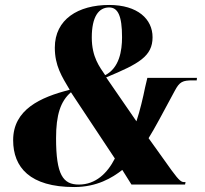

<svg xmlns="http://www.w3.org/2000/svg" viewBox="-20 -744 828 774"><path d="M279 10C371 10 432 -27 473 -59L510 0H726L728 -10H723C712 -10 704 -13 672 -57L579 -187C604 -227 635 -286 684 -377C704 -415 716 -420 758 -420H773L774 -430H574L565 -392C557 -352 544 -297 530 -255L408 -432C540 -487 595 -517 595 -594C595 -667 535 -724 420 -724C295 -724 201 -666 201 -552C201 -479 229 -436 261 -382C142 -352 33 -302 33 -179C33 -69 101 10 279 10ZM404 -441C382 -474 350 -513 350 -593C350 -677 378 -714 420 -714C455 -714 472 -681 472 -594C472 -539 461 -470 404 -441ZM298 0C234 0 206 -39 206 -187C206 -281 224 -336 266 -372L443 -105C413 -46 366 0 298 0Z"/></svg>

Font: Noto Serif Display SemiCondensed Black
Style: Italic
Weight: 900
Width: 4
Italic angle: -12°
Designer: Monotype Design Team
Foundry: Monotype Imaging Inc.
Version: Version 2.009